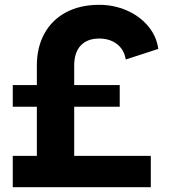

<svg xmlns="http://www.w3.org/2000/svg" viewBox="-20 -777 710 797"><path d="M33 -130H133V-334H33V-424H133V-505Q133 -580 164 -637Q195 -694 253.5 -725.5Q312 -757 392 -757Q452 -757 505.5 -734Q559 -711 594.5 -669Q630 -627 637 -574L502 -530Q495 -572 465 -594.5Q435 -617 392 -617Q342 -617 315 -588Q288 -559 288 -505V-424H477V-334H288V-130H606V0H33Z"/></svg>

Font: Evergrow Sans 
Style: ExtraBold
Weight: 800
Foundry: 10Web
Version: Version 1.000